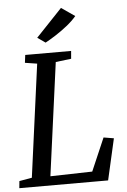

<svg xmlns="http://www.w3.org/2000/svg" viewBox="-64 -1034 711 1079"><g transform="rotate(-5 292.0 -494.5)"><path d="M0.4 0 4.3 -39.8 75.6 -52.3 161.3 -688.5 93.1 -699.1 98.7 -743H357.6L353.8 -699.1L266.2 -688.5L180.2 -51.5L416.7 -57.2L496.7 -242.6L554.3 -233L501.3 0ZM218.9 -802.1 174.3 -833.3 321.8 -988.8 397.8 -936.4Q376.1 -910.3 343.4 -884.2Q310.6 -858.1 277.1 -836.7Q243.6 -815.3 218.9 -802.1Z"/></g></svg>

Font: Merriweather Light
Style: Italic
Weight: 300
Italic angle: -7.8°
Designer: Eben Sorkin
Foundry: Eben Sorkin
Version: Version 2.101